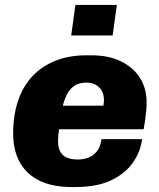

<svg xmlns="http://www.w3.org/2000/svg" viewBox="-20 -744 640 774"><path d="M270 10Q192 10 139.5 -15.5Q87 -41 60 -89.5Q33 -138 33 -206Q33 -279 53 -338Q73 -397 111.5 -437.5Q150 -478 204.5 -499.5Q259 -521 327 -521H350Q418 -521 468 -496.5Q518 -472 544.5 -429.5Q571 -387 571 -333Q571 -316 569.5 -298.5Q568 -281 565.5 -262.5Q563 -244 559 -223H218Q214 -196 214 -175Q214 -149 223 -132.5Q232 -116 250 -108.5Q268 -101 292 -101Q334 -101 359 -122Q384 -143 389 -183H553Q546 -130 514 -86Q482 -42 425.5 -16Q369 10 283 10ZM233 -318H397Q398 -325 398.5 -330Q399 -335 399 -340Q399 -364 389.5 -379.5Q380 -395 364.5 -403Q349 -411 329 -411Q296 -411 275.5 -395Q255 -379 245 -353Q238 -337 233 -318ZM267 -601 284 -724H451L434 -601Z"/></svg>

Font: Chivo Mono Medium ExtraBold
Style: Italic
Weight: 800
Italic angle: -8.05°
Monospace: yes
Version: Version 1.008